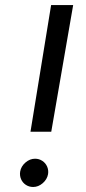

<svg xmlns="http://www.w3.org/2000/svg" viewBox="-20 -720 338 754"><path d="M180.7 -700H267.3L181.3 -202.7H99.7ZM59.2 -46.3Q62.7 -66.8 80 -81.8Q97.3 -96.7 117.7 -96.7Q133.5 -96.7 146.2 -88.2Q159 -79.8 165.1 -65.8Q171.2 -51.8 168.7 -36Q165 -15.5 147.8 -0.6Q130.5 14.3 110.2 14.3Q94.2 14.3 81.4 5.9Q68.7 -2.5 62.7 -16.5Q56.7 -30.5 59.2 -46.3Z"/></svg>

Font: Oak Sans Light Italic
Style: Regular
Weight: 400
Italic angle: -9.5°
Foundry: Erik Kennedy, Walven
Version: Version 1.000;Glyphs 3.1.2 (3151)